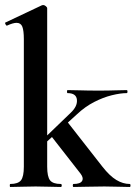

<svg xmlns="http://www.w3.org/2000/svg" viewBox="-20 -745 540 765"><path d="M21 0Q19 0 19 -6Q19 -12 21 -12Q52 -12 63.5 -26.5Q75 -41 75 -81V-589Q75 -623 69 -638.5Q63 -654 46 -654Q32 -654 8 -643Q5 -642 2 -648Q-1 -654 1 -655L147 -724Q150 -725 152 -725Q157 -725 162.5 -720.5Q168 -716 168 -712V-81Q168 -41 179.5 -26.5Q191 -12 222 -12Q226 -12 226 -6Q226 0 222 0Q202 0 176.5 -1Q151 -2 122 -2Q93 -2 67 -1Q41 0 21 0ZM273 0Q270 0 270 -6Q270 -12 273 -12Q300 -12 307 -24Q314 -36 301 -53L180 -208L248 -260L388 -81Q417 -44 443.5 -28Q470 -12 497 -12Q500 -12 500 -6Q500 0 497 0Q477 0 451 -1Q425 -2 396 -2Q356 -2 326.5 -1Q297 0 273 0ZM132 -149 126 -165 261 -295Q289 -321 286.5 -347.5Q284 -374 249 -374Q247 -374 247 -380Q247 -386 249 -386Q275 -386 301.5 -385Q328 -384 373 -384Q414 -384 438.5 -385Q463 -386 485 -386Q488 -386 488 -380Q488 -374 485 -374Q460 -374 425.5 -365.5Q391 -357 355 -338.5Q319 -320 287 -290Z"/></svg>

Font: Cormorant
Style: Bold
Weight: 700
Designer: Christian Thalmann (Catharsis Fonts)
Foundry: Catharsis Fonts
Version: Version 4.000